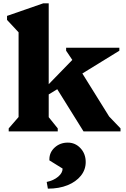

<svg xmlns="http://www.w3.org/2000/svg" viewBox="-20 -785 750 1147"><path d="M32 0V-18L91 -86V-592L22 -666V-690L238 -765H271V-282L412 -427L375 -482V-500H693V-482L472 -346L632 -89L700 -18V0H479L322 -252L271 -221V-85L325 -18V0ZM266 342 259 302Q301 293 327.5 270.5Q354 248 354 222L275 173V167Q275 125 307 96Q339 67 385 67Q430 67 461 100.5Q492 134 492 183Q492 229 463 265Q434 301 383.5 321.5Q333 342 266 342Z"/></svg>

Font: Platypi ExtraBold
Style: Regular
Weight: 800
Designer: David Sargent
Foundry: Bolt Cutter Type
Version: Version 1.200; ttfautohint (v1.8.4.7-5d5b)